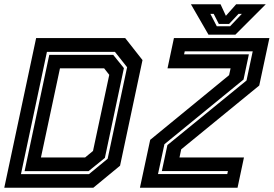

<svg xmlns="http://www.w3.org/2000/svg" viewBox="-32 -878 1280 898"><path d="M-12 0 137 -700H553.5L634.5 -597L529.5 -103L404.5 0ZM159.5 -141.5H366L403 -172L479 -528L455 -558.5H248.5ZM66 -63.5H384L471.5 -135.5L562.5 -563.5L505.5 -635.5H187.5ZM83 -77.5 198.5 -621.5H497.5L547.5 -559.5L458.5 -139.5L382 -77.5ZM707 -64H1031L1034 -78H725L751 -199.5L1121 -501.5L1150 -638H832L829 -624H1132L1107 -506L737 -203.5ZM622.5 0 670.5 -224 1039.5 -526.5 1046.5 -558.5H751.5L781.5 -700H1228L1180.5 -478L815.5 -179.5L807.5 -141.5H1109L1079 0ZM943 -716 861 -858H999.5L1024.5 -804L1072.5 -858H1211L1069 -716ZM982 -755H1044L1099 -813H1083.5L1039.5 -766H991.5L967.5 -813H952Z"/></svg>

Font: Tourney
Style: Bold Italic
Weight: 700
Italic angle: -12°
Version: Version 1.015